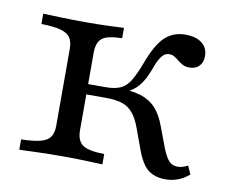

<svg xmlns="http://www.w3.org/2000/svg" viewBox="-57 -496 683 576"><g transform="rotate(10 284.5 -208.0)"><path d="M479.8 11.3Q458.1 11.3 441.5 4Q425 -3.2 413.7 -18.5Q402.4 -33.9 392.7 -58.9L369.4 -122.6Q358.9 -152.4 345.2 -169Q331.5 -185.5 312.1 -191.9Q292.7 -198.4 261.3 -198.4H191.9V-229.8H255.6Q283.1 -229.8 300.4 -237.5Q317.7 -245.2 329.8 -264.9Q341.9 -284.7 355.6 -321Q377.4 -379.8 402.4 -403.2Q427.4 -426.6 464.5 -426.6Q496.8 -426.6 514.9 -412.5Q533.1 -398.4 533.1 -373.4Q533.1 -354 522.2 -342.7Q511.3 -331.5 492.7 -331.5Q480.6 -331.5 472.2 -335.9Q463.7 -340.3 456.9 -346Q450 -351.6 443.1 -356Q436.3 -360.5 426.6 -360.5Q418.5 -360.5 411.7 -355.6Q404.8 -350.8 398 -339.1Q391.1 -327.4 383.9 -306.5Q371 -271.8 354.4 -252.8Q337.9 -233.9 312.1 -225L291.1 -233.9Q333.9 -233.9 362.1 -225Q390.3 -216.1 408.5 -196.4Q426.6 -176.6 438.7 -143.5L460.5 -85.5Q471.8 -55.6 482.3 -44Q492.7 -32.3 509.7 -32.3Q523.4 -32.3 540.3 -41.1L551.6 -16.1Q536.3 -2.4 518.1 4.4Q500 11.3 479.8 11.3ZM33.1 0V-31.5Q71 -32.3 91.9 -37.9Q112.9 -43.5 121.4 -56Q129.8 -68.5 129.8 -89.5V-325Q129.8 -346 121.4 -358.5Q112.9 -371 91.9 -376.6Q71 -382.3 33.1 -383.1V-414.5Q51.6 -413.7 88.7 -412.5Q125.8 -411.3 163.7 -411.3Q200 -411.3 231.5 -412.5Q262.9 -413.7 279 -414.5V-383.1Q233.9 -382.3 218.1 -369.4Q202.4 -356.5 202.4 -325V-89.5Q202.4 -58.1 219.8 -45.2Q237.1 -32.3 286.3 -31.5V0Q270.2 -0.8 235.5 -2Q200.8 -3.2 164.5 -3.2Q128.2 -3.2 89.9 -2Q51.6 -0.8 33.1 0Z"/></g></svg>

Font: Playfair 12pt Light
Style: Regular
Weight: 300
Designer: Claus Eggers Sørensen
Foundry: Claus Eggers Sørensen
Version: Version 2.000;gftools[0.9.28]